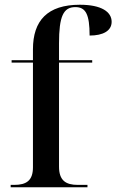

<svg xmlns="http://www.w3.org/2000/svg" viewBox="-20 -790 491 810"><path d="M25 0H349V-10H308C257 -10 229 -29 229 -87V-526H369V-536H229V-607C229 -721 247 -760 298 -760C342 -760 358 -729 358 -640C415 -640 451 -660 451 -698C451 -740 408 -770 317 -770C180 -770 119 -703 119 -582V-536H29V-526H119V-84C119 -28 91 -10 40 -10H25Z"/></svg>

Font: Noto Serif Display Medium
Style: Regular
Weight: 500
Designer: Monotype Design Team
Foundry: Monotype Imaging Inc.
Version: Version 2.009